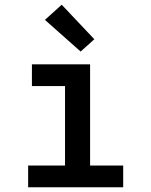

<svg xmlns="http://www.w3.org/2000/svg" viewBox="-20 -792 640 812"><path d="M99 0V-92H255V-428H115V-520H361V-92H501V0ZM321 -574 170 -708 241 -772 379 -626Z"/></svg>

Font: Iosevka Semibold Extended
Style: Regular
Weight: 600
Width: 7
Monospace: yes
Designer: Belleve Invis
Foundry: Belleve Invis
Version: Version 32.5.0; ttfautohint (v1.8.4)